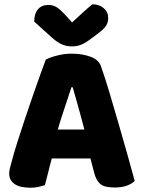

<svg xmlns="http://www.w3.org/2000/svg" viewBox="-20 -867 667 898"><path d="M320 -459H314Q305 -431 294 -398Q283 -365 271 -328.5Q259 -292 248 -253L226 -140Q220 -120 215.5 -101Q211 -82 206.5 -65Q202 -48 198 -32Q194 -16 190 -1Q177 3 161 7Q145 11 123 11Q73 11 48 -6.5Q23 -24 23 -55Q23 -69 27 -83Q31 -97 36 -116Q44 -148 60 -198.5Q76 -249 95.5 -307.5Q115 -366 134.5 -422Q154 -478 170 -522.5Q186 -567 194 -588Q211 -598 246 -607Q281 -616 315 -616Q365 -616 404 -601.5Q443 -587 453 -555Q471 -504 491.5 -435.5Q512 -367 533.5 -292.5Q555 -218 575 -147.5Q595 -77 610 -21Q598 -8 574 1Q550 10 517 10Q468 10 449 -6.5Q430 -23 421 -57L396 -153L376 -256Q366 -295 356 -331Q346 -367 337 -399.5Q328 -432 320 -459ZM151 -126 220 -261H440L461 -126ZM317 -762Q342 -785 366 -807Q390 -829 412 -847Q444 -847 465 -829Q486 -811 486 -783Q486 -762 476 -746.5Q466 -731 438 -710L410 -689Q381 -667 361 -658.5Q341 -650 317 -650Q287 -650 265 -661.5Q243 -673 223 -691L140 -766Q140 -803 157.5 -823.5Q175 -844 207 -844Q227 -844 244.5 -833.5Q262 -823 290 -792Z"/></svg>

Font: Baloo Tamma 2 ExtraBold
Style: Regular
Weight: 800
Designer: Divya Kowshik, Shuchita Grover and Ek Type
Foundry: Ek Type
Version: Version 1.700